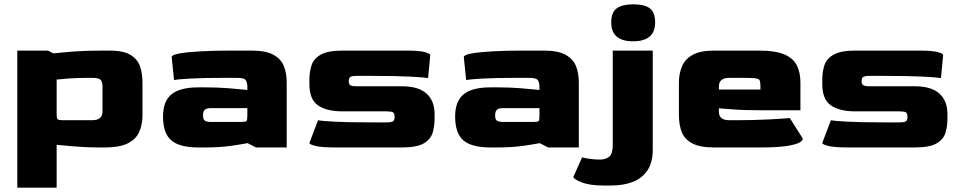

<svg xmlns="http://www.w3.org/2000/svg" viewBox="-20 -682 4452 888"><path d="M60 186V-448H202L227 -435Q272 -440 324 -444Q376 -448 456 -448H486Q553 -448 585.5 -427Q618 -406 628.5 -372.5Q639 -339 639 -300V-149Q639 -105 623.5 -71Q608 -37 570 -18.5Q532 0 466 0H436Q382 0 328.5 -4.5Q275 -9 242 -12V186ZM273 -126H406Q454 -126 454 -166V-282Q454 -302 446 -312Q438 -322 406 -322H397Q333 -322 297.5 -319Q262 -316 242 -314V-157Q242 -135 246.5 -130.5Q251 -126 273 -126Z M898 0Q810 0 772 -33Q734 -66 734 -143Q734 -214 773.5 -246Q813 -278 898 -278H929Q985 -278 1036 -274Q1087 -270 1124 -266V-282Q1124 -296 1118 -309Q1112 -322 1076 -322H1026Q917 -322 858 -318.5Q799 -315 785 -312L774 -418Q774 -428 809 -434.5Q844 -441 905 -444.5Q966 -448 1044 -448H1144Q1210 -448 1245 -428.5Q1280 -409 1293 -376Q1306 -343 1306 -300V0H1164L1125 -20Q1101 -15 1048.5 -7.5Q996 0 928 0ZM956 -118H1094Q1116 -118 1120 -122Q1124 -126 1124 -147V-182H956Q937 -182 928 -175Q919 -168 919 -148Q919 -129 928 -123.5Q937 -118 956 -118Z M1534 0Q1467 0 1439 -7Q1411 -14 1411 -21L1451 -126Q1463 -123 1522.5 -119.5Q1582 -116 1696 -116H1767Q1792 -116 1798.5 -121.5Q1805 -127 1805 -141Q1805 -158 1797.5 -162.5Q1790 -167 1767 -167H1564Q1491 -167 1451 -194.5Q1411 -222 1411 -293V-313Q1411 -350 1421 -380.5Q1431 -411 1464 -429.5Q1497 -448 1564 -448H1860Q1920 -448 1945 -441Q1970 -434 1970 -427L1960 -321Q1944 -324 1879.5 -327.5Q1815 -331 1702 -331H1631Q1606 -331 1599.5 -325.5Q1593 -320 1593 -307Q1593 -294 1599.5 -288.5Q1606 -283 1631 -283H1838Q1916 -283 1953 -249Q1990 -215 1990 -154V-135Q1990 -99 1981 -68.5Q1972 -38 1940 -19Q1908 0 1838 0Z M2249 0Q2161 0 2123 -33Q2085 -66 2085 -143Q2085 -214 2124.5 -246Q2164 -278 2249 -278H2280Q2336 -278 2387 -274Q2438 -270 2475 -266V-282Q2475 -296 2469 -309Q2463 -322 2427 -322H2377Q2268 -322 2209 -318.5Q2150 -315 2136 -312L2125 -418Q2125 -428 2160 -434.5Q2195 -441 2256 -444.5Q2317 -448 2395 -448H2495Q2561 -448 2596 -428.5Q2631 -409 2644 -376Q2657 -343 2657 -300V0H2515L2476 -20Q2452 -15 2399.5 -7.5Q2347 0 2279 0ZM2307 -118H2445Q2467 -118 2471 -122Q2475 -126 2475 -147V-182H2307Q2288 -182 2279 -175Q2270 -168 2270 -148Q2270 -129 2279 -123.5Q2288 -118 2307 -118Z M2908 -491Q2807 -491 2807 -578Q2807 -625 2832.5 -643.5Q2858 -662 2908 -662Q2961 -662 2985.5 -643.5Q3010 -625 3010 -578Q3010 -491 2908 -491ZM2771 176Q2707 176 2669.5 161Q2632 146 2632 136L2672 46Q2684 49 2706.5 52.5Q2729 56 2754 56Q2781 56 2797.5 43Q2814 30 2814 -10V-448H2999V10Q2999 70 2974 106.5Q2949 143 2906 159.5Q2863 176 2807 176Z M3283 0Q3217 0 3181.5 -19Q3146 -38 3133 -71.5Q3120 -105 3120 -149V-300Q3120 -340 3133.5 -373.5Q3147 -407 3182 -427.5Q3217 -448 3283 -448H3490Q3568 -448 3609.5 -429.5Q3651 -411 3666.5 -377.5Q3682 -344 3682 -300V-172H3507Q3417 -172 3370.5 -176Q3324 -180 3305 -181V-166Q3304 -126 3353 -126H3384Q3464 -126 3532 -129.5Q3600 -133 3633 -136L3693 -41Q3693 -31 3676 -22Q3659 -13 3616.5 -6.5Q3574 0 3496 0ZM3305 -268H3497V-282Q3497 -302 3493.5 -310Q3490 -318 3472 -320Q3454 -322 3411 -322H3353Q3305 -322 3305 -282Z M3906 0Q3839 0 3811 -7Q3783 -14 3783 -21L3823 -126Q3835 -123 3894.5 -119.5Q3954 -116 4068 -116H4139Q4164 -116 4170.5 -121.5Q4177 -127 4177 -141Q4177 -158 4169.5 -162.5Q4162 -167 4139 -167H3936Q3863 -167 3823 -194.5Q3783 -222 3783 -293V-313Q3783 -350 3793 -380.5Q3803 -411 3836 -429.5Q3869 -448 3936 -448H4232Q4292 -448 4317 -441Q4342 -434 4342 -427L4332 -321Q4316 -324 4251.5 -327.5Q4187 -331 4074 -331H4003Q3978 -331 3971.5 -325.5Q3965 -320 3965 -307Q3965 -294 3971.5 -288.5Q3978 -283 4003 -283H4210Q4288 -283 4325 -249Q4362 -215 4362 -154V-135Q4362 -99 4353 -68.5Q4344 -38 4312 -19Q4280 0 4210 0Z"/></svg>

Font: Goldman
Style: Bold
Weight: 700
Designer: Jaikishan Patel
Version: Version 1.000; ttfautohint (v1.8.3)